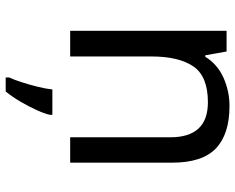

<svg xmlns="http://www.w3.org/2000/svg" viewBox="-94 -492 807 658"><g transform="rotate(90 309.0 -162.5)"><path d="M343 -546Q439 -546 488 -499.5Q537 -453 537 -349V0H450V-343Q450 -472 330 -472Q241 -472 207 -422Q173 -372 173 -278V0H85V-536H156L169 -463H174Q200 -505 246 -525.5Q292 -546 343 -546ZM373 70Q369 88 356.5 115.5Q344 143 327.5 171Q311 199 293 221H245V209Q253 192 261.5 165.5Q270 139 277 110.5Q284 82 286 61H373Z"/></g></svg>

Font: Noto Sans Hebrew Droid
Style: Regular
Weight: 400
Designer: Monotype Design Team
Foundry: Monotype Imaging Inc.
Version: Version 1.100